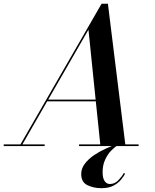

<svg xmlns="http://www.w3.org/2000/svg" viewBox="-66 -785 834 1032"><path d="M606.5 148.5Q599.5 162.5 584.5 180.8Q569.5 199 544 212.8Q518.5 226.5 479 226.5Q437 226.5 403.8 210.2Q370.5 194 370.5 150.5Q370.5 120.5 390 95Q409.5 69.5 439.2 49.2Q469 29 501.8 14.2Q534.5 -0.5 561 -9L564.5 -2.5Q549 6.5 530.5 25.8Q512 45 498.8 74Q485.5 103 485.5 140.5Q485.5 172 496.2 188Q507 204 524.5 204Q551 204 570.5 183.5Q590 163 599.5 145ZM-46 -9H44L480 -765H514L607.5 -9H679V0H359V-9H473L449 -240.5H187.5L54.5 -9H174V0H-46ZM409.5 -625.5 193 -249.5H448Z"/></svg>

Font: Bodoni* 24pt Medium
Style: Italic
Weight: 500
Italic angle: -13°
Version: Version 2.3